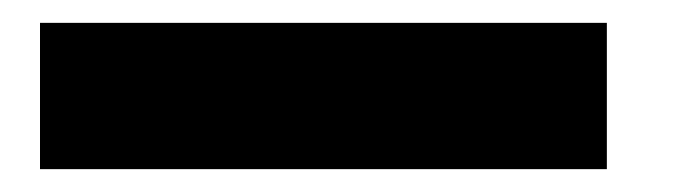

<svg xmlns="http://www.w3.org/2000/svg" viewBox="-20 15 610 168"><path d="M15 35H511V163H15Z"/></svg>

Font: League Mono Narrow ExtraBold
Style: Regular
Weight: 800
Width: 3
Designer: Tyler Finck
Foundry: The League of Moveable Type / Tyler Finck
Version: Version 2.210